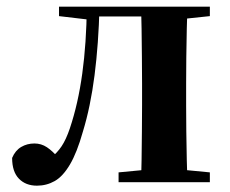

<svg xmlns="http://www.w3.org/2000/svg" viewBox="-20 -556 701 586"><path d="M92.8 10.7Q58.5 10.7 37.8 -10.6Q17 -31.9 17 -74Q26.6 -96.8 44.6 -107.4Q62.7 -118.1 85.2 -118.1Q105.9 -118.1 123.2 -106.6Q140.5 -95.1 159.3 -73V-60.3H134.4V-73.7Q154.4 -89.2 168 -109.6Q181.6 -129.9 193.2 -164.2Q218.5 -239.5 231.1 -331.7Q243.8 -423.8 245 -535.7H283.7Q280.9 -422.3 268.6 -326.4Q256.3 -230.5 233.1 -154.6Q214.9 -90 193.4 -53.8Q171.9 -17.5 147 -3.4Q122 10.7 92.8 10.7ZM160.1 -506.8V-535.7H263.9V-495.5H256.1ZM265.1 -505.7V-535.7H454.2V-505.7ZM341.9 0V-29.9L450.2 -40.2H513.3L620.5 -29.9V0ZM410.6 0Q411.6 -25.5 412.1 -67.4Q412.6 -109.4 413.1 -154.7Q413.6 -200 413.6 -234.8V-301.2Q413.6 -335.7 413.1 -381Q412.6 -426.4 412.1 -468.7Q411.6 -511 410.6 -535.7H552.1Q551.1 -511 550.1 -468.7Q549.1 -426.4 548.6 -381Q548.1 -335.7 548.1 -301.2V-234.8Q548.1 -200 548.6 -154.7Q549.1 -109.4 550.1 -67.4Q551.1 -25.5 552.1 0ZM480.8 -495.5V-535.7H620.5V-506.8L513.3 -495.5Z"/></svg>

Font: Noto Serif KR
Style: Regular
Weight: 200
Designer: Ryoko NISHIZUKA 西塚涼子 (kana & ideographs); Frank Grießhammer (Latin, Greek & Cyrillic); Wenlong ZHANG 张文龙 (bopomofo); San
Foundry: Adobe
Version: Version 2.001;hotconv 1.1.0;makeotfexe 2.6.0